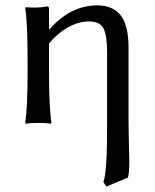

<svg xmlns="http://www.w3.org/2000/svg" viewBox="-20 -459 577 717"><path d="M165 -349.1Q174.8 -361.3 188.5 -374.3Q202.1 -387.2 225.1 -403.1Q248 -418.9 279.1 -429Q310.1 -439 342.8 -439Q400.9 -439 430.4 -402.1Q460 -365.2 460 -280.8V5.9Q460 32.7 461.4 79.3Q462.9 126 462.9 144Q462.9 184.1 458 204.1L377 237.8L366.2 220.2Q380.4 183.1 379.9 5.9V-263.2Q379.9 -325.2 366.9 -352.1Q354 -378.9 312 -378.9Q272 -378.9 232.4 -356Q192.9 -333 163.1 -296.9V-180.2Q163.1 -64 171.9 0L169.9 2.9Q151.9 0 123 0Q94.2 0 76.2 2.9L74.2 0Q83 -61 83 -180.2V-234.9Q83 -373 74.2 -429.2L76.2 -432.1Q120.1 -428.2 157.2 -435.1Q163.1 -435.1 163.1 -424.8V-352.1Z"/></svg>

Font: Biolilbert
Style: Regular
Weight: 400
Designer: Philipp H. Poll
Foundry: Philipp H. Poll
Version: Version 1.1.0